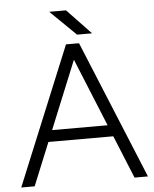

<svg xmlns="http://www.w3.org/2000/svg" viewBox="-58 -920 779 969"><g transform="rotate(-5 331.0 -435.5)"><path d="M584 0 298 -700H364L652 0ZM10 0 298 -700H364L78 0ZM146 -217V-275H516V-217ZM358 -744 228 -871H313L434 -744Z"/></g></svg>

Font: Figtree Light
Style: Regular
Weight: 300
Designer: Erik Kennedy
Foundry: Erik Kennedy
Version: Version 2.001;gftools[0.9.30]